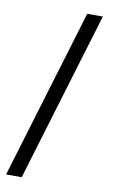

<svg xmlns="http://www.w3.org/2000/svg" viewBox="-97 -791 594 993"><g transform="rotate(10 199.5 -294.5)"><path d="M91 151 360 -740H278L9 151Z"/></g></svg>

Font: IBM Plex Arabic Text
Style: Regular
Weight: 450
Designer: Mike Abbink, Paul van der Laan, Pieter van Rosmalen, Wael Morcos, Khajak Apelian
Foundry: Bold Monday
Version: Version 1.0